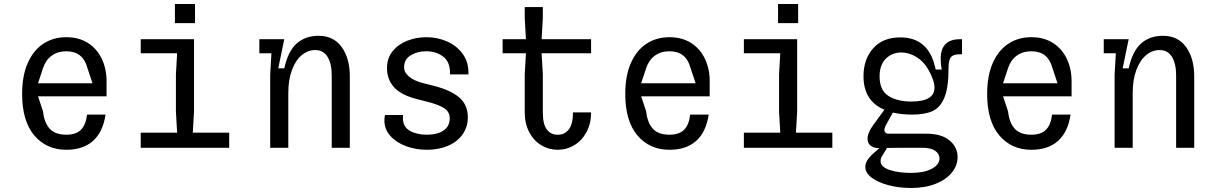

<svg xmlns="http://www.w3.org/2000/svg" viewBox="-20 -735 6040 955"><path d="M90 -268Q90 -358 118 -421.5Q146 -485 195.5 -517.5Q245 -550 310 -550Q372 -550 417 -521.5Q462 -493 486 -443Q510 -393 510 -331V-256H169L194 -181Q200 -125 227 -95Q254 -65 310 -65Q358 -65 382.5 -89.5Q407 -114 413 -165H505Q492 -78 442.5 -34Q393 10 310 10Q211 10 150.5 -61.5Q90 -133 90 -268ZM440 -321 415 -396Q393 -480 310 -480Q267 -480 237 -458Q207 -436 194 -396L169 -321Z M680 -75H861L855 -180V-365L861 -470H680V-540H945V-180L939 -75H1120V0H680ZM850 -715H950V-620H850Z M1324 -364 1330 -469V-470H1270V-540H1394L1364 -395H1394Q1413 -481 1456 -519Q1499 -557 1565 -557Q1639 -557 1679.5 -501Q1720 -445 1720 -355V0H1630V-355Q1631 -414 1610.5 -450Q1590 -486 1548 -486Q1511 -486 1480.5 -460.5Q1450 -435 1432 -386.5Q1414 -338 1414 -272V0H1324Z M1892 -136Q1892 -150 1895 -163H1985Q1984 -158 1984 -148Q1984 -104 2018.5 -84.5Q2053 -65 2103 -65Q2156 -65 2186.5 -86Q2217 -107 2217 -147Q2217 -179 2189 -197Q2161 -215 2105 -229L2050 -243Q1974 -263 1939.5 -301.5Q1905 -340 1905 -396Q1905 -446 1933 -480.5Q1961 -515 2006 -532.5Q2051 -550 2101 -550Q2156 -550 2204.5 -528.5Q2253 -507 2282.5 -465.5Q2312 -424 2310 -365H2218Q2221 -424 2186 -452Q2151 -480 2100 -480Q2056 -480 2023 -460Q1990 -440 1990 -400Q1990 -374 2015 -353.5Q2040 -333 2083 -322L2138 -308Q2221 -287 2264 -250.5Q2307 -214 2307 -151Q2307 -103 2280.5 -66Q2254 -29 2207.5 -9.5Q2161 10 2103 10Q2048 10 1999.5 -8Q1951 -26 1921.5 -59Q1892 -92 1892 -136Z M2830 -176H2920Q2920 -120 2897 -77.5Q2874 -35 2836 -12.5Q2798 10 2754 10Q2710 10 2672.5 -12.5Q2635 -35 2612.5 -77.5Q2590 -120 2590 -176V-365L2596 -470H2480V-540H2596L2590 -645V-700H2680V-645L2674 -540H2920V-470H2674L2680 -365V-176Q2680 -116 2700.5 -90Q2721 -64 2754 -65Q2787 -64 2808.5 -90.5Q2830 -117 2830 -176Z M3090 -268Q3090 -358 3118 -421.5Q3146 -485 3195.5 -517.5Q3245 -550 3310 -550Q3372 -550 3417 -521.5Q3462 -493 3486 -443Q3510 -393 3510 -331V-256H3169L3194 -181Q3200 -125 3227 -95Q3254 -65 3310 -65Q3358 -65 3382.5 -89.5Q3407 -114 3413 -165H3505Q3492 -78 3442.5 -34Q3393 10 3310 10Q3211 10 3150.5 -61.5Q3090 -133 3090 -268ZM3440 -321 3415 -396Q3393 -480 3310 -480Q3267 -480 3237 -458Q3207 -436 3194 -396L3169 -321Z M3680 -75H3861L3855 -180V-365L3861 -470H3680V-540H3945V-180L3939 -75H4120V0H3680ZM3850 -715H3950V-620H3850Z M4284 95Q4284 64 4323 29L4354 2Q4326 2 4310.5 -10.5Q4295 -23 4295 -45Q4295 -74 4324 -114L4379 -189Q4275 -233 4275 -356Q4275 -440 4323 -494.5Q4371 -549 4458 -549Q4597 -549 4631 -402L4634 -389H4664L4662 -402Q4659 -423 4659 -443Q4659 -540 4755 -540H4765V-465H4755Q4722 -465 4710 -451Q4698 -437 4698 -395Q4698 -300 4677.5 -250Q4657 -200 4618.5 -182.5Q4580 -165 4518 -165Q4464 -165 4421 -175L4385 -110Q4379 -98 4379 -89Q4379 -80 4384.5 -75Q4390 -70 4400 -70H4587Q4663 -70 4703 -36.5Q4743 -3 4743 47Q4743 87 4715.5 122Q4688 157 4635.5 178.5Q4583 200 4512 200Q4453 200 4400.5 186.5Q4348 173 4316 149Q4284 125 4284 95ZM4513 -230Q4628 -230 4628 -299Q4628 -334 4598 -388Q4574 -430 4537.5 -452Q4501 -474 4463 -474Q4417 -474 4386 -443Q4355 -412 4355 -355Q4355 -286 4399 -258Q4443 -230 4513 -230ZM4360 66Q4360 95 4404 110Q4448 125 4512 125Q4576 125 4614.5 104.5Q4653 84 4653 53Q4653 30 4631.5 15Q4610 0 4567 0H4464L4392 1L4368 40Q4360 52 4360 66Z M4890 -268Q4890 -358 4918 -421.5Q4946 -485 4995.5 -517.5Q5045 -550 5110 -550Q5172 -550 5217 -521.5Q5262 -493 5286 -443Q5310 -393 5310 -331V-256H4969L4994 -181Q5000 -125 5027 -95Q5054 -65 5110 -65Q5158 -65 5182.5 -89.5Q5207 -114 5213 -165H5305Q5292 -78 5242.5 -34Q5193 10 5110 10Q5011 10 4950.5 -61.5Q4890 -133 4890 -268ZM5240 -321 5215 -396Q5193 -480 5110 -480Q5067 -480 5037 -458Q5007 -436 4994 -396L4969 -321Z M5524 -364 5530 -469V-470H5470V-540H5594L5564 -395H5594Q5613 -481 5656 -519Q5699 -557 5765 -557Q5839 -557 5879.5 -501Q5920 -445 5920 -355V0H5830V-355Q5831 -414 5810.5 -450Q5790 -486 5748 -486Q5711 -486 5680.5 -460.5Q5650 -435 5632 -386.5Q5614 -338 5614 -272V0H5524Z"/></svg>

Font: Sligoil Micro
Style: Regular
Weight: 400
Designer: Ariel Martín Pérez
Foundry: Igor Stepanchenko
Version: Version 1.001